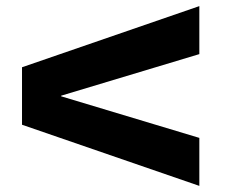

<svg xmlns="http://www.w3.org/2000/svg" viewBox="-20 -604 740 628"><path d="M632 4 52 -196V-384L632 -584V-427L180 -291V-289L632 -153Z"/></svg>

Font: M PLUS 2 ExtraBold
Style: Regular
Weight: 800
Version: Version 1.001